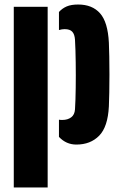

<svg xmlns="http://www.w3.org/2000/svg" viewBox="-20 -630 536 850"><path d="M241 -100Q244.5 -99.5 248.2 -99.2Q252 -99 256 -99Q279.5 -99 295 -110.5Q310.5 -122 312 -146Q314.5 -185 315.2 -240.8Q316 -296.5 315.2 -353.5Q314.5 -410.5 312 -454Q310.5 -478 300 -489.5Q289.5 -501 266 -501Q254.5 -501 241 -497V-577Q255.5 -593 275.2 -601.5Q295 -610 326 -610Q388.5 -610 423 -571Q457.5 -532 462 -441Q463 -417.5 463.8 -379.8Q464.5 -342 464.5 -300Q464.5 -258 463.8 -220.2Q463 -182.5 462 -159Q457.5 -68.5 419 -29.2Q380.5 10 318 10Q273 10 241 -24ZM41 200V-600H191V200Z"/></svg>

Font: Big Shoulders Stencil Display Black
Style: Regular
Weight: 900
Designer: Patric King
Foundry: XO Type Co
Version: Version 1.000